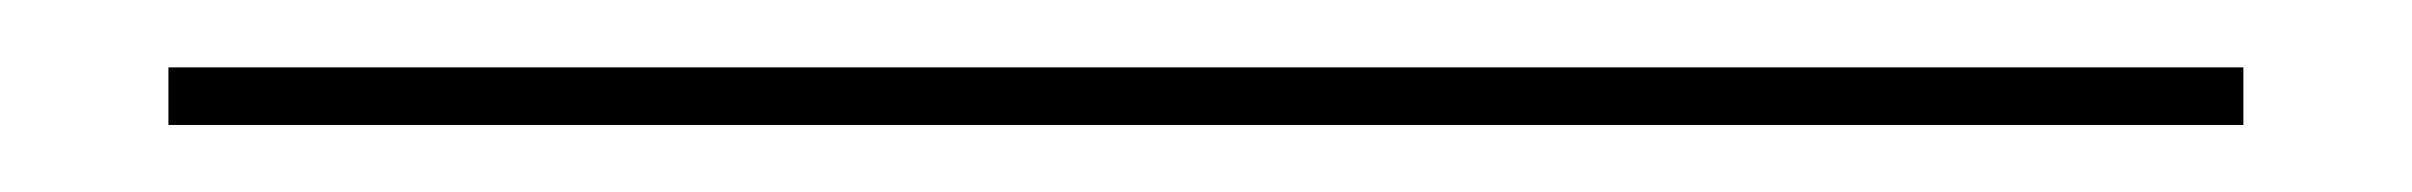

<svg xmlns="http://www.w3.org/2000/svg" viewBox="-20 20 716 57"><path d="M30 57.1V40H646V57.1Z"/></svg>

Font: Big Shoulders Inline Text Thin
Style: Regular
Weight: 100
Designer: Patric King
Foundry: XO Type Co
Version: Version 2.002